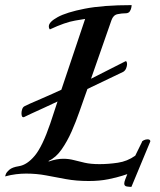

<svg xmlns="http://www.w3.org/2000/svg" viewBox="-46 -694 624 751"><path d="M468 37Q461 37 450.5 35.5Q440 34 440 24Q440 18 444 7.5Q448 -3 452 -13Q452 -13 432 -6.5Q412 0 378 7Q344 14 301 14Q252 14 211.5 6.5Q171 -1 134 -8Q97 -15 56 -15Q37 -15 16.5 -12.5Q-4 -10 -26 -4Q-26 -4 -23.5 -12Q-21 -20 -9.5 -30Q2 -40 28 -44Q60 -49 90 -85Q120 -121 151 -212L179 -297Q156 -286 126.5 -272.5Q97 -259 74 -248.5Q51 -238 48 -236Q38 -233 38 -251Q38 -259 41 -267.5Q44 -276 51 -279Q54 -281 72 -289Q90 -297 113.5 -307Q137 -317 159 -327Q181 -337 194 -343L287 -620Q287 -620 248 -613.5Q209 -607 149 -579Q149 -579 147 -582Q145 -585 145 -591Q145 -608 179.5 -627Q214 -646 285.5 -660Q357 -674 469 -674Q469 -674 468 -666Q467 -658 462 -650Q457 -642 445 -642Q430 -642 413.5 -638.5Q397 -635 390 -615L310 -386L444 -454Q447 -456 449 -452.5Q451 -449 451 -443Q451 -436 447.5 -427Q444 -418 436 -413L296 -346L286 -318Q277 -293 264 -255.5Q251 -218 234 -179.5Q217 -141 195 -109.5Q173 -78 145 -65L144 -62Q161 -68 175 -70.5Q189 -73 201 -73Q223 -73 242 -68Q261 -63 285 -57.5Q309 -52 343 -52Q378 -52 415 -57.5Q452 -63 483 -85L509 -138Q509 -142 516.5 -145.5Q524 -149 531 -149Q542 -149 542 -141Z"/></svg>

Font: Sedan
Style: Italic
Weight: 400
Italic angle: -13.8°
Designer: Sebastian Salazar
Foundry: Sebastian Salazar
Version: Version 1.100; ttfautohint (v1.8.4.7-5d5b)